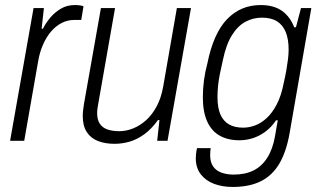

<svg xmlns="http://www.w3.org/2000/svg" viewBox="-20 -558 1263 761"><path d="M20 0 113 -526H154L145 -444H150Q162 -468 180 -489Q198 -510 222 -524Q246 -538 277 -538Q289 -538 298 -536.5Q307 -535 311 -533L302 -479H275Q247 -479 223.5 -466.5Q200 -454 181.5 -432Q163 -410 150 -380Q137 -350 131 -314L76 0Z M434 12Q397 12 368.5 1Q340 -10 324 -34.5Q308 -59 308 -98Q308 -110 309.5 -122Q311 -134 313 -147L380 -526H436L370 -150Q368 -140 366.5 -129.5Q365 -119 365 -110Q365 -83 376 -67Q387 -51 407 -44.5Q427 -38 453 -38Q480 -38 507.5 -49Q535 -60 559 -81.5Q583 -103 601 -136.5Q619 -170 627 -216L681 -526H737L644 0H603L612 -82H606Q580 -46 551.5 -25.5Q523 -5 493.5 3.5Q464 12 434 12Z M902 183Q861 183 828 170.5Q795 158 775.5 132.5Q756 107 756 69Q756 62 757 52Q758 42 761 29H815Q814 37 813.5 43.5Q813 50 813 57Q813 85 825 102Q837 119 858.5 126.5Q880 134 906 134Q952 134 985 117.5Q1018 101 1039.5 67Q1061 33 1070 -18Q1073 -35 1075.5 -50.5Q1078 -66 1081 -81H1074Q1055 -53 1031 -35.5Q1007 -18 981 -10Q955 -2 929 -2Q883 -2 850.5 -20.5Q818 -39 801 -77Q784 -115 784 -173Q784 -206 788.5 -240Q793 -274 802 -307Q826 -426 880 -482Q934 -538 1013 -538Q1065 -538 1097.5 -515Q1130 -492 1146 -450H1153L1173 -526H1214L1128 -31Q1115 43 1087.5 90Q1060 137 1014.5 160Q969 183 902 183ZM944 -52Q966 -52 990 -60.5Q1014 -69 1036.5 -89.5Q1059 -110 1077 -144.5Q1095 -179 1105 -231Q1111 -257 1115 -280Q1119 -303 1121.5 -323.5Q1124 -344 1124 -361Q1124 -403 1112.5 -431Q1101 -459 1078 -473.5Q1055 -488 1018 -488Q983 -488 952.5 -471.5Q922 -455 899 -418Q876 -381 863 -318Q856 -288 851 -262.5Q846 -237 844 -215Q842 -193 842 -173Q842 -131 853.5 -104.5Q865 -78 887.5 -65Q910 -52 944 -52Z"/></svg>

Font: Archivo SemiCondensed ExtraLight
Style: Italic
Weight: 250
Width: 4
Italic angle: -10°
Designer: Hector Gatti
Foundry: Omnibus-Type
Version: Version 2.001